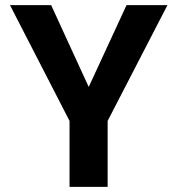

<svg xmlns="http://www.w3.org/2000/svg" viewBox="-20 -731 696 751"><path d="M19 -711 252 -258V0H401V-258L635 -711H475L327 -391L180 -711Z"/></svg>

Font: Asimov Pro
Style: Bd
Weight: 700
Designer: Google
Version: Version 2.000980; 2014